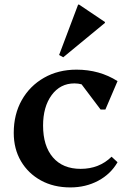

<svg xmlns="http://www.w3.org/2000/svg" viewBox="-20 -805 557 838"><path d="M287 13Q214 13 158.5 -17.5Q103 -48 71.5 -101.5Q40 -155 40 -225Q40 -306 75 -368Q110 -430 172 -465.5Q234 -501 314 -501Q414 -501 493 -451L440 -327H419L336 -437Q321 -441 305 -441Q243 -441 205.5 -390Q168 -339 168 -257Q168 -168 211 -118Q254 -68 332 -68Q413 -68 467 -121L493 -97Q463 -45 408.5 -16Q354 13 287 13ZM256 -555 238 -565 321 -785H325L438 -709V-705Z"/></svg>

Font: Platypi Medium
Style: Regular
Weight: 500
Designer: David Sargent
Foundry: Bolt Cutter Type
Version: Version 1.200; ttfautohint (v1.8.4.7-5d5b)